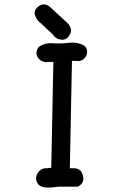

<svg xmlns="http://www.w3.org/2000/svg" viewBox="-20 -855 540 878"><path d="M138.2 -793Q138.2 -811 151.9 -822.3Q165.5 -835 180.2 -835Q188.5 -835 195.3 -831.8Q202.1 -828.6 207.5 -824.2Q287.6 -750 289.1 -749Q304.7 -733.4 304.7 -716.3Q304.7 -700.2 291 -685.1Q280.8 -673.3 265.1 -673.3Q263.7 -673.3 262.2 -673.3Q236.3 -675.3 221.7 -696.8L170.4 -745.6Q144.5 -763.7 138.2 -792.5ZM246.6 -1.5Q221.2 2.9 202.6 2.9Q164.6 2.9 152.8 -15.1Q145 -26.9 145 -39.1Q145 -55.2 158.2 -71.8Q171.9 -85.9 190.4 -85.9Q192.9 -85.9 195.3 -85.4L214.4 -87.9L224.1 -571.8H202.6Q197.8 -570.8 192.9 -570.8Q174.3 -570.8 159.2 -584Q146.5 -598.1 146.5 -612.5Q146.5 -627 158.7 -641.6Q183.1 -657.7 212.4 -657.7Q220.2 -657.7 228 -656.7Q237.8 -656.2 247.6 -656.2Q270.5 -656.2 294.9 -659.2Q302.7 -660.2 311 -660.2Q338.9 -660.2 364.3 -647Q378.4 -635.3 378.4 -618.2Q378.4 -600.1 364.3 -586.4Q353 -575.7 336.9 -575.7Q332 -575.7 326.7 -576.7H309.1L299.3 -85.4H322.3Q337.9 -85 350.1 -72.8Q361.3 -53.2 361.3 -37.8Q361.3 -22.5 350.1 -11.2Q344.7 -6.3 336.4 -1.5Z"/></svg>

Font: Bakudai
Style: Medium
Weight: 500
Version: Version 1.48